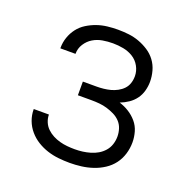

<svg xmlns="http://www.w3.org/2000/svg" viewBox="-102 -623 704 726"><g transform="rotate(20 250.0 -260.0)"><path d="M253 8Q230 8 207 5.5Q184 3 162.5 -4Q141 -11 121.5 -23Q102 -35 87 -52.5Q72 -70 64 -91.5Q56 -113 56 -136V-137H117Q117 -122 123 -107.5Q129 -93 140 -82.5Q151 -72 164.5 -65Q178 -58 192.5 -54Q207 -50 222.5 -48.5Q238 -47 253 -47Q269 -47 284.5 -49Q300 -51 315.5 -55.5Q331 -60 344.5 -68Q358 -76 368.5 -88Q379 -100 384 -115.5Q389 -131 389 -147Q389 -163 384 -178.5Q379 -194 368 -205.5Q357 -217 342.5 -224Q328 -231 313 -235.5Q298 -240 282 -241.5Q266 -243 250 -243H195V-298H250Q264 -298 278 -299.5Q292 -301 305.5 -304.5Q319 -308 332 -315Q345 -322 354.5 -332Q364 -342 368.5 -355.5Q373 -369 373 -384Q373 -405 362.5 -424Q352 -443 334 -454Q316 -465 295 -469Q274 -473 253 -473Q232 -473 211.5 -469.5Q191 -466 173.5 -455.5Q156 -445 144.5 -427Q133 -409 133 -388V-387H72V-390Q72 -411 79 -431.5Q86 -452 99 -469Q112 -486 130.5 -497.5Q149 -509 169 -516Q189 -523 210.5 -525.5Q232 -528 253 -528Q275 -528 296.5 -525.5Q318 -523 338.5 -515.5Q359 -508 377.5 -496Q396 -484 409 -466.5Q422 -449 428 -427.5Q434 -406 434 -384Q434 -366 429 -347.5Q424 -329 413 -314Q402 -299 386.5 -288.5Q371 -278 353 -271Q373 -265 391.5 -253.5Q410 -242 424 -225.5Q438 -209 444 -188Q450 -167 450 -146Q450 -122 443 -99Q436 -76 422 -57.5Q408 -39 388 -26Q368 -13 345.5 -5.5Q323 2 299.5 5Q276 8 253 8Z"/></g></svg>

Font: Iosevka Curly Light
Style: Regular
Weight: 300
Monospace: yes
Designer: Belleve Invis
Foundry: Belleve Invis
Version: Version 22.1.2; ttfautohint (v1.8.4)